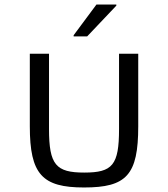

<svg xmlns="http://www.w3.org/2000/svg" viewBox="-20 -822 744 850"><path d="M306 -661H366L495 -797V-802H407L306 -666ZM352 8C540 8 592 -47 592 -263V-584H507V-251C507 -91 478 -58 353 -58C228 -58 197 -92 197 -251V-584H112V-263C112 -50 167 8 352 8Z"/></svg>

Font: Saira UNSAM SC
Style: Regular
Weight: 400
Designer: Hector Gatti with collaboration of the Omnibus-Type team
Foundry: Omnibus-Type
Version: Version 1.072;PS 001.072;hotconv 1.0.88;makeotf.lib2.5.64775